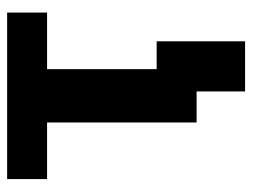

<svg xmlns="http://www.w3.org/2000/svg" viewBox="-102 -452 687 522"><g transform="rotate(-90 241.0 -191.5)"><path d="M252.9 131.8V0H168.5V-406.5H14.6V-515.1H467.3V-406.5H313.5V-108.6H389.2V131.8Z"/></g></svg>

Font: RobotoFlex
Style: Regular
Weight: 400
Designer: Berlow after Robertson
Foundry: Google
Version: Version 2.136